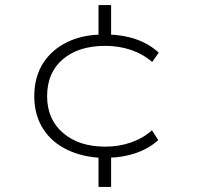

<svg xmlns="http://www.w3.org/2000/svg" viewBox="-20 -627 788 762"><path d="M371 115V-14L390 0Q308 -3 246 -33Q184 -63 150 -117.5Q116 -172 116 -245Q116 -320 150 -374.5Q184 -429 246 -459.5Q308 -490 391 -490L371 -472V-607H421V-472L407 -490Q469 -489 520.5 -471Q572 -453 610 -418L584 -381Q547 -413 499.5 -429Q452 -445 398 -445Q292 -445 229.5 -392Q167 -339 167 -245Q167 -154 230 -99.5Q293 -45 398 -45Q453 -45 501 -62Q549 -79 583 -110L608 -71Q572 -38 520.5 -20Q469 -2 409 -1L421 -14V115Z"/></svg>

Font: Nunito Sans 10pt Expanded ExtraLight
Style: Regular
Weight: 250
Width: 7
Designer: Vernon Adams
Foundry: Vernon Adams
Version: Version 3.101;gftools[0.9.27]